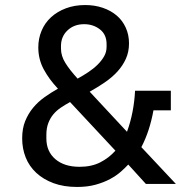

<svg xmlns="http://www.w3.org/2000/svg" viewBox="-20 -730 739 762"><path d="M489 -77Q477 -64 459.5 -48.5Q442 -33 417 -19.5Q392 -6 359.5 3Q327 12 286 12Q233 12 192.5 -3Q152 -18 124 -44Q96 -70 82 -105Q68 -140 68 -181Q68 -220 80 -249.5Q92 -279 111.5 -302.5Q131 -326 157 -344.5Q183 -363 210 -378Q175 -415 153.5 -455Q132 -495 132 -542Q132 -577 145 -608Q158 -639 182.5 -661.5Q207 -684 241.5 -697Q276 -710 318 -710Q356 -710 388 -699Q420 -688 443 -668.5Q466 -649 479 -620.5Q492 -592 492 -558Q492 -524 479.5 -496.5Q467 -469 446 -446Q425 -423 396.5 -403.5Q368 -384 336 -366L484 -207Q498 -245 506 -286.5Q514 -328 516 -370H658V-292H589Q574 -209 541 -146L678 0H559ZM314 -634Q274 -634 248 -609.5Q222 -585 222 -547V-537Q222 -508 239.5 -480Q257 -452 288 -418Q310 -430 331 -444Q352 -458 368 -474Q384 -490 393.5 -507Q403 -524 403 -544V-555Q403 -593 376.5 -613.5Q350 -634 314 -634ZM296 -68Q343 -68 377.5 -85.5Q412 -103 438 -132L258 -325Q238 -314 221 -302.5Q204 -291 191.5 -276Q179 -261 171.5 -241Q164 -221 164 -195V-181Q164 -129 199.5 -98.5Q235 -68 296 -68Z"/></svg>

Font: IBM Plex Sans Devanagari Text
Style: Regular
Weight: 450
Designer: Mike Abbink, Paul van der Laan, Pieter van Rosmalen, Erin McLaughlin
Foundry: Bold Monday
Version: Version 1.1